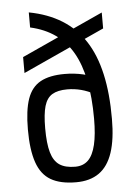

<svg xmlns="http://www.w3.org/2000/svg" viewBox="-55 -812 609 864"><g transform="rotate(-5 250.0 -380.0)"><path d="M254 10Q183 10 140 -15Q97 -40 77.5 -96.5Q58 -153 58 -245Q58 -332 76 -383.5Q94 -435 135 -457.5Q176 -480 244 -480Q287 -480 326.5 -471Q366 -462 399 -443L374 -377Q343 -394 312.5 -402Q282 -410 250 -410Q207 -410 182 -395Q157 -380 146.5 -344Q136 -308 136 -244Q136 -175 147.5 -135Q159 -95 185 -77.5Q211 -60 256 -60Q292 -60 314.5 -82Q337 -104 348 -150.5Q359 -197 359 -268Q359 -462 298.5 -567.5Q238 -673 108 -702V-770Q278 -738 359 -614Q440 -490 439 -260Q439 -168 419 -108Q399 -48 358 -19Q317 10 254 10ZM65 -500V-572L435 -741V-669Z"/></g></svg>

Font: M PLUS Code Latin
Style: Regular
Weight: 400
Designer: Coji Morishita
Foundry: UNDERFOREST DESIGN
Version: Version 1.002; ttfautohint (v1.8.3)